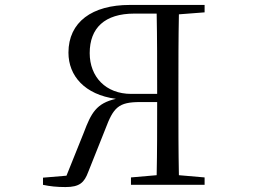

<svg xmlns="http://www.w3.org/2000/svg" viewBox="-20 -748 1040 777"><path d="M510 0H808V-30L704 -39C702 -137 702 -236 702 -337V-391C702 -491 702 -591 704 -690L808 -698V-728H505C353 -728 257 -659 257 -535C257 -441 323 -365 449 -348C370 -330 349 -291 319 -211L249 -37L154 -29V0C182 6 210 9 245 9C302 9 321 -9 337 -52L406 -225C439 -313 459 -335 547 -335H616C616 -232 616 -134 614 -39L510 -30ZM616 -368H511C408 -368 343 -437 343 -533C343 -635 404 -693 524 -693H614C616 -595 616 -494 616 -368Z"/></svg>

Font: Harano Aji Mincho TW
Style: Regular
Weight: 400
Foundry: Masamichi Hosoda
Version: HaranoAjiMinchoTW-Regular version 20230610;ttx 4.39.4